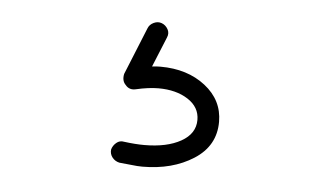

<svg xmlns="http://www.w3.org/2000/svg" viewBox="-33 -71 667 389"><g transform="rotate(5 300.0 123.0)"><path d="M254 -10Q257 -18 265.5 -22Q274 -26 282 -23Q290 -20 294.5 -12Q299 -4 295 5L270 66Q279 65 287 65Q342 65 378.5 93.5Q415 122 415 166Q415 215 372 242.5Q329 270 268 270Q258 270 246 268.5Q234 267 221 266Q212 264 206.5 257Q201 250 202 241Q204 233 211 227Q218 221 227 223Q250 226 268 226Q314 226 342.5 210Q371 194 371 166Q371 140 347 124.5Q323 109 287 109Q267 109 241 115Q228 118 220 108Q212 100 215 86Z"/></g></svg>

Font: Yomogi
Style: Regular
Weight: 400
Designer: satsuyako
Foundry: satsuyako
Version: Version 3.100